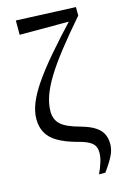

<svg xmlns="http://www.w3.org/2000/svg" viewBox="-152 -885 771 1179"><g transform="rotate(-15 233.5 -295.5)"><path d="M324 227Q342 188 351.5 156.5Q361 125 361 98Q361 76 353 58.5Q345 41 320.5 26.5Q296 12 244 -1Q169 -22 124 -49.5Q79 -77 59.5 -114.5Q40 -152 40 -200Q40 -246 60.5 -298.5Q81 -351 125 -415.5Q169 -480 239 -562Q309 -644 409 -750L397 -713V-727H75V-818L453 -802V-748Q367 -649 306.5 -571.5Q246 -494 208.5 -432.5Q171 -371 153.5 -320Q136 -269 136 -223Q136 -171 169.5 -140Q203 -109 289 -86Q350 -69 382 -47Q414 -25 426.5 2.5Q439 30 439 64Q439 102 419.5 140Q400 178 364 227Z"/></g></svg>

Font: Noto Serif KR SemiBold
Style: Regular
Weight: 600
Designer: Ryoko NISHIZUKA 西塚涼子 (kana & ideographs); Frank Grießhammer (Latin, Greek & Cyrillic); Wenlong ZHANG 张文龙 (bopomofo); San
Foundry: Adobe
Version: Version 2.003-H1;hotconv 1.1.1;makeotfexe 2.6.0